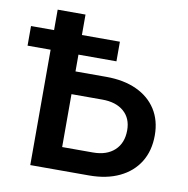

<svg xmlns="http://www.w3.org/2000/svg" viewBox="-81 -807 865 885"><g transform="rotate(10 351.5 -364.0)"><path d="M248.5 -461.4H392.6Q474.6 -461.4 534.7 -433.8Q594.7 -406.2 627.2 -355.2Q659.7 -304.2 659.7 -234.4Q659.7 -162.1 627.2 -109.6Q594.7 -57.1 534.9 -28.6Q475.1 0 392.6 0H118.2V-727.5H248.5ZM248.5 -355V-107.4H392.6Q457 -107.4 493.7 -141.6Q530.3 -175.8 530.3 -235.4Q530.3 -291.5 493.7 -323.2Q457 -355 392.6 -355ZM10.3 -540V-631.8H426.3V-540Z"/></g></svg>

Font: Inter-SemiBold
Style: Regular
Weight: 600
Designer: Rasmus Andersson
Foundry: rsms
Version: Version 4.000;git-a52131595